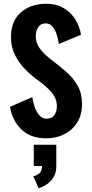

<svg xmlns="http://www.w3.org/2000/svg" viewBox="-20 -726 490 1023"><path d="M227 11Q141.5 11 93 -37.2Q44.5 -85.5 33.5 -157L152 -208.5Q155.5 -183 164.8 -156.2Q174 -129.5 189.8 -111.5Q205.5 -93.5 227 -93.5Q256 -93.5 269.5 -112.5Q283 -131.5 283 -161Q283 -200 256.2 -232.2Q229.5 -264.5 184.5 -296.5Q149.5 -321.5 116 -354.8Q82.5 -388 60.5 -431.2Q38.5 -474.5 38.5 -529.5Q38.5 -614 91.5 -660Q144.5 -706 226 -706Q281 -706 320 -682.5Q359 -659 382 -621.2Q405 -583.5 411.5 -541L293.5 -491.5Q290.5 -515.5 282.5 -541Q274.5 -566.5 260 -584Q245.5 -601.5 223.5 -601.5Q197.5 -601.5 184 -581.8Q170.5 -562 170.5 -532.5Q170.5 -496.5 193.2 -466Q216 -435.5 262.5 -400.5Q300.5 -372 335.8 -340.8Q371 -309.5 394 -268.8Q417 -228 417 -172Q417 -114 391.2 -73.2Q365.5 -32.5 322.5 -10.8Q279.5 11 227 11ZM160 158.5V45H280V158.5Q280 196.5 263 221.5Q246 246.5 223.8 259.8Q201.5 273 186 277L157.5 213.5Q174 210 189 198.2Q204 186.5 204 158.5Z"/></svg>

Font: Trispace Condensed SemiBold
Style: Regular
Weight: 600
Width: 3
Designer: Tyler Finck
Foundry: Etcetera Type Company
Version: Version 1.210; ttfautohint (v1.8.3)